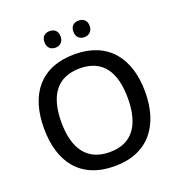

<svg xmlns="http://www.w3.org/2000/svg" viewBox="-160 -1044 1104 1186"><g transform="rotate(-20 392.5 -451.0)"><path d="M245 -858C245 -821 268 -803 298 -803C327 -803 351 -821 351 -858C351 -896 327 -912 298 -912C268 -912 245 -896 245 -858ZM435 -858C435 -821 459 -803 488 -803C517 -803 542 -821 542 -858C542 -896 517 -912 488 -912C459 -912 435 -896 435 -858ZM725 -358C725 -580 613 -725 394 -725C167 -725 60 -579 60 -359C60 -138 167 10 393 10C613 10 725 -137 725 -358ZM174 -358C174 -529 242 -632 394 -632C545 -632 611 -529 611 -358C611 -187 545 -82 393 -82C242 -82 174 -187 174 -358Z"/></g></svg>

Font: Noto Sans Gunjala Gondi Medium
Style: Regular
Weight: 500
Designer: Ek Type
Foundry: Ek Type
Version: Version 1.004